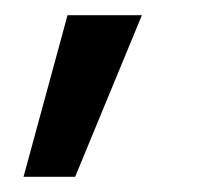

<svg xmlns="http://www.w3.org/2000/svg" viewBox="-20 -100 260 253"><path d="M11 133 69 -80H167L79 133Z"/></svg>

Font: Questrial
Style: Regular
Weight: 400
Designer: Joe Prince
Foundry: Joe Prince
Version: Version 1.002